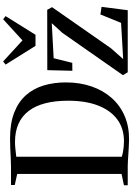

<svg xmlns="http://www.w3.org/2000/svg" viewBox="170 -1003 842 1222"><g transform="rotate(-90 591.0 -392.0)"><path d="M314.5 8.5Q294 8 270 6.8Q246 5.5 222.2 4Q198.5 2.5 178.5 1.2Q158.5 0 145 0H23V-24L95 -39.5V-703.5L24.5 -719V-743H143.5Q168.5 -743 198.8 -744.8Q229 -746.5 260.2 -747.8Q291.5 -749 320 -749Q417.5 -749 485.5 -722.5Q553.5 -696 596 -648Q638.5 -600 658 -535.2Q677.5 -470.5 677.5 -394Q677.5 -303.5 651.5 -229.2Q625.5 -155 577.8 -101.5Q530 -48 463.2 -19.5Q396.5 9 314.5 8.5ZM304.5 -24Q385.5 -24.5 442.8 -67.2Q500 -110 530.5 -189.2Q561 -268.5 561 -379Q561 -461.5 544.8 -524.5Q528.5 -587.5 495.8 -630.5Q463 -673.5 413.8 -695.5Q364.5 -717.5 298 -717.5Q278.5 -717.5 259.2 -715.5Q240 -713.5 225.2 -711.8Q210.5 -710 204.5 -709.5V-37.5Q217 -33.5 234.5 -30.2Q252 -27 270.5 -25.5Q289 -24 304.5 -24ZM1054.5 -483.5 831.5 -471.5 802 -353 751.5 -352.5 755.5 -512 1139.5 -512.5 1156.5 -482 895 -107 826 -29 1056.5 -42.5 1110 -174 1158.5 -166.5 1137 0H742L723.5 -30.5L993.5 -417ZM910 -587 791 -777.5 811 -793 945 -670 1079.5 -793 1099.5 -777.5 980.5 -587Z"/></g></svg>

Font: Merriweather 120pt
Style: Regular
Weight: 400
Version: Version 2.100